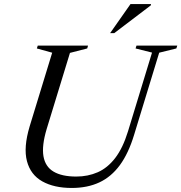

<svg xmlns="http://www.w3.org/2000/svg" viewBox="-20 -921 898 951"><path d="M211 -281.5Q186.5 -199.5 195.2 -147.5Q204 -95.5 245.2 -71Q286.5 -46.5 357.5 -46.5Q415.5 -46.5 464 -67.8Q512.5 -89 550.5 -138.2Q588.5 -187.5 614 -270.5L733 -660.5L651.5 -681L656 -695H858L853.5 -681L768.5 -660L644.5 -254Q616.5 -161.5 573.8 -103.2Q531 -45 472 -17.5Q413 10 335.5 10Q248 10 189.8 -22.5Q131.5 -55 113.5 -122.8Q95.5 -190.5 127 -295.5L238.5 -660L162.5 -681L167 -695H416L412 -681L326.5 -659ZM525.5 -757 626.5 -901H728L727 -894.5L546 -757Z"/></svg>

Font: Newsreader 48pt
Style: Italic
Weight: 400
Italic angle: -17°
Version: Version 1.003